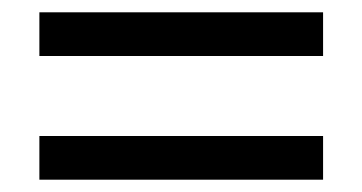

<svg xmlns="http://www.w3.org/2000/svg" viewBox="-20 -443 589 312"><path d="M44 -352V-423H505V-352ZM44 -151V-222H505V-151Z"/></svg>

Font: Nunito Sans 10pt SemiCondensed SemiBold
Style: Regular
Weight: 600
Width: 4
Designer: Vernon Adams
Foundry: Vernon Adams
Version: Version 3.101;gftools[0.9.27]